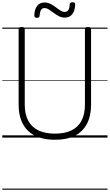

<svg xmlns="http://www.w3.org/2000/svg" viewBox="-20 -1212 967 1691"><path d="M465 19Q387 19 327 -1Q267 -21 226.5 -60Q186 -99 165 -157Q144 -215 144 -291V-955Q144 -965 150.5 -969.5Q157 -974 171 -974Q186 -974 192 -969.5Q198 -965 198 -955V-289Q198 -206 228.5 -149Q259 -92 318.5 -63.5Q378 -35 465 -35Q551 -35 609.5 -63.5Q668 -92 698 -149Q728 -206 728 -289V-955Q728 -965 734.5 -969.5Q741 -974 755 -974Q782 -974 782 -955V-291Q782 -190 745.5 -121Q709 -52 639 -16.5Q569 19 465 19ZM305 -1055Q282 -1055 282 -1076Q284 -1131 307.5 -1160.5Q331 -1190 371 -1190Q401 -1190 425.5 -1177.5Q450 -1165 471 -1148.5Q492 -1132 512 -1119.5Q532 -1107 551 -1107Q572 -1107 582.5 -1124.5Q593 -1142 594 -1174Q596 -1192 618 -1192Q632 -1192 637 -1187.5Q642 -1183 642 -1171Q640 -1117 616.5 -1087Q593 -1057 551 -1057Q522 -1057 497.5 -1070Q473 -1083 452 -1099Q431 -1115 411 -1128Q391 -1141 371 -1141Q352 -1141 341.5 -1124.5Q331 -1108 329 -1075Q328 -1064 322.5 -1059.5Q317 -1055 305 -1055ZM0 449H927V459H0ZM0 -20H927V0H0ZM0 -505H927V-500H0ZM0 -969H927V-959H0Z"/></svg>

Font: Playwrite IT Trad Guides
Style: Regular
Weight: 400
Designer: Veronika Burian, José Scaglione
Foundry: TypeTogether
Version: Version 1.003